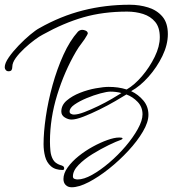

<svg xmlns="http://www.w3.org/2000/svg" viewBox="-35 -745 729 811"><path d="M268 46Q252 46 242.5 36.5Q233 27 233 11Q233 -13 251 -38Q269 -63 297 -85.5Q325 -108 357 -125.5Q389 -143 418.5 -153.5Q448 -164 467 -164H470Q474 -164 478 -163.5Q482 -163 483 -159Q480 -156 475 -154Q457 -148 424 -132Q391 -116 356 -94.5Q321 -73 297 -48.5Q273 -24 273 0Q273 8 279.5 10.5Q286 13 293 13Q319 13 354 -6.5Q389 -26 426.5 -58Q464 -90 495.5 -127Q527 -164 547 -200Q567 -236 567 -262Q567 -293 546.5 -314.5Q526 -336 499 -346Q483 -336 452 -318Q421 -300 385.5 -282.5Q350 -265 318 -252.5Q286 -240 267 -240Q253 -240 238.5 -249Q224 -258 224 -274Q224 -301 247 -320.5Q270 -340 303 -353Q336 -366 369.5 -372Q403 -378 424 -378Q444 -378 462.5 -375.5Q481 -373 500 -367Q533 -386 565 -423.5Q597 -461 618.5 -505Q640 -549 640 -588Q640 -629 620.5 -652.5Q601 -676 569.5 -686Q538 -696 502 -696Q401 -696 317.5 -672Q234 -648 146 -599Q132 -592 110.5 -576Q89 -560 67.5 -540Q46 -520 31.5 -500Q17 -480 17 -463Q17 -455 14 -449.5Q11 -444 1 -444Q-6 -444 -10.5 -449Q-15 -454 -15 -461Q-15 -478 2 -502.5Q19 -527 43.5 -552.5Q68 -578 92 -598Q116 -618 131 -626Q221 -677 315.5 -701Q410 -725 513 -725Q554 -725 591 -713.5Q628 -702 651 -675Q674 -648 674 -601Q674 -556 651 -508.5Q628 -461 592.5 -421Q557 -381 519 -360Q549 -346 570.5 -320.5Q592 -295 592 -260Q592 -229 568.5 -189Q545 -149 507 -108Q469 -67 425 -32Q381 3 339.5 24.5Q298 46 268 46ZM230 -27Q198 -27 180 -43Q162 -59 155.5 -84Q149 -109 149 -136Q149 -186 158.5 -251.5Q168 -317 187 -385.5Q206 -454 233 -513.5Q260 -573 294 -611Q302 -619 313 -619Q319 -619 327 -615.5Q335 -612 336 -604L333 -597Q323 -579 310 -562.5Q297 -546 286 -527Q237 -443 206.5 -344Q176 -245 176 -147Q176 -128 178 -107.5Q180 -87 189 -71Q198 -55 219 -48Q224 -47 230 -44Q236 -41 236 -34Q236 -27 230 -27ZM277 -261Q294 -261 321.5 -271.5Q349 -282 380 -297Q411 -312 437.5 -327.5Q464 -343 478 -352Q456 -358 431 -358Q417 -358 389 -350.5Q361 -343 331 -330.5Q301 -318 280 -303.5Q259 -289 259 -274Q259 -267 265 -264Q271 -261 277 -261Z"/></svg>

Font: Licorice
Style: Regular
Weight: 400
Designer: Robert E. Leuschke
Foundry: Robert E. Leuschke
Version: Version 1.010; ttfautohint (v1.8.3)